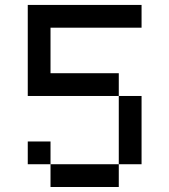

<svg xmlns="http://www.w3.org/2000/svg" viewBox="-20 -747 676 767"><path d="M90.9 -727.3V-363.6H454.5V-454.5H181.8V-636.4H545.5V-727.3ZM454.5 -363.6V-90.9H545.5V-363.6ZM454.5 -90.9H181.8V0H454.5ZM181.8 -90.9V-181.8H90.9V-90.9Z"/></svg>

Font: Departure Mono
Style: Regular
Weight: 400
Monospace: yes
Designer: Helena Zhang
Version: Version 1.500;Glyphs 3.3.1 (3343)